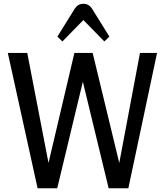

<svg xmlns="http://www.w3.org/2000/svg" viewBox="-20 -1012 896 1032"><path d="M22 0ZM824.2 -727.5 669.9 0H564L425.3 -572.8L287.6 0H182.1L22 -727.5H126.5L240.7 -136.2L379.9 -727.5H478L621.1 -136.2L732.4 -727.5ZM428.2 -904.3 315.4 -789.1 288.6 -815.4 382.3 -966.3Q399.4 -991.7 428.2 -991.7Q457 -991.7 474.1 -966.3L567.9 -815.4L541 -789.1Z"/></svg>

Font: Coda
Style: Regular
Weight: 400
Designer: vernon adams
Foundry: vernon adams
Version: Version 2.001; ttfautohint (v0.8) -r 50 -G 200 -x